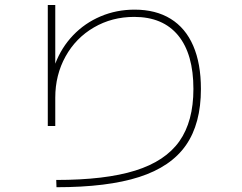

<svg xmlns="http://www.w3.org/2000/svg" viewBox="-20 -742 978 775"><path d="M760.7 -382.8Q760.7 -523.9 699.2 -598.9Q637.7 -673.8 521.5 -673.8Q432.1 -673.8 359.1 -631.3Q286.1 -588.9 244.6 -514.2Q203.1 -439.5 203.1 -347.7V-233.4H172.9V-721.7H203.1V-484.9Q228 -550.3 275.1 -599.6Q322.3 -648.9 386.2 -676Q450.2 -703.1 523.4 -703.1Q608.9 -703.1 668.9 -666Q729 -628.9 760 -557.1Q791 -485.4 791 -382.8Q791 -242.7 730.5 -155.8Q669.9 -68.8 542 -27.6Q414.1 13.7 208 13.7L207 -15.6Q404.8 -15.6 525.9 -53.5Q647 -91.3 703.9 -171.6Q760.7 -252 760.7 -382.8Z"/></svg>

Font: Pretendard JP Thin
Style: Regular
Weight: 100
Designer: Base glyphs from Inter by Rasmus Andersson; Hangeul glyphs from Noto Sans CJK(Source Han Sans) by Jang Soo-young and Kan
Foundry: Kil Hyung-jin
Version: Version 1.309